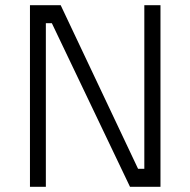

<svg xmlns="http://www.w3.org/2000/svg" viewBox="-20 -717 730 737"><path d="M95 0V-697H213L510 -69H534V-697H596V0H479L179 -628H156V0Z"/></svg>

Font: TitilliumText22L Lt
Style: Thin
Weight: 300
Designer: Campivisivi
Foundry: Campivisivi
Version: 1.000